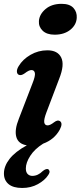

<svg xmlns="http://www.w3.org/2000/svg" viewBox="-31 -730 411 977"><path d="M247 -553.5Q207 -553.5 186 -573.8Q165 -594 167 -623Q169.5 -657.5 200.8 -684Q232 -710.5 282.5 -710.5Q323.5 -710.5 342.5 -689.8Q361.5 -669 359.5 -639Q357.5 -603 326.5 -578.2Q295.5 -553.5 247 -553.5ZM205 -157.5Q191.5 -121.5 194.2 -106.8Q197 -92 211.5 -92Q224 -92 244.5 -108Q262.5 -121.5 273.5 -114Q290.5 -103 273 -70Q245.5 -20 188.5 1Q145 28.5 122.8 63.2Q100.5 98 100.5 127Q100.5 146.5 110 155.8Q119.5 165 133.5 165Q162 165 186.5 140.5Q202 128 212.5 130.5Q218.5 132.5 220.8 140.5Q223 148.5 213.5 162Q197 187.5 161.8 207Q126.5 226.5 82 226.5Q36 226.5 12.5 206.8Q-11 187 -11 153Q-11 115.5 17.5 78.8Q46 42 105.5 9.5Q62 2.5 52 -33.2Q42 -69 65 -126L134 -305Q149.5 -343.5 146.5 -358.5Q143.5 -373.5 129 -373.5Q116 -373.5 95 -357Q75.5 -343 63.5 -350Q55.5 -354.5 55 -366.2Q54.5 -378 64 -393.5Q84.5 -428 124.2 -451Q164 -474 210 -474Q262.5 -474 280.5 -437.2Q298.5 -400.5 270.5 -330Z"/></svg>

Font: Fraunces 9pt S050 SemiBold
Style: Italic
Weight: 600
Italic angle: -16°
Version: Version 1.000; ttfautohint (v1.8.3)